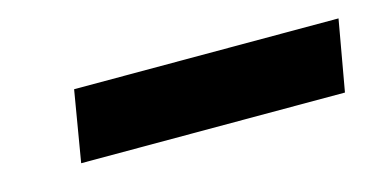

<svg xmlns="http://www.w3.org/2000/svg" viewBox="-30 -437 591 296"><g transform="rotate(-15 265.5 -289.5)"><path d="M74 -233 93 -346H515L495 -233Z"/></g></svg>

Font: DM Sans 17pt
Style: Bold Italic
Weight: 700
Italic angle: -10°
Version: Version 4.004;gftools[0.9.30]